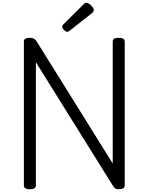

<svg xmlns="http://www.w3.org/2000/svg" viewBox="-20 -1373 1089 1407"><path d="M199 14Q155 14 155 -14V-1069Q155 -1083 166 -1089.5Q177 -1096 199 -1096Q217 -1096 228.5 -1089.5Q240 -1083 249 -1069L806 -175V-1069Q806 -1083 817 -1089.5Q828 -1096 850 -1096Q894 -1096 894 -1069V-14Q894 0 883 7Q872 14 851 14Q835 14 826 9Q817 4 806 -14L243 -917V-14Q243 0 232 7Q221 14 199 14ZM474 -1140Q462 -1140 449 -1153.5Q436 -1167 436 -1177Q436 -1181 437.5 -1185Q439 -1189 445 -1195L593 -1342Q598 -1347 602.5 -1350Q607 -1353 613 -1353Q623 -1353 635.5 -1344Q648 -1335 657.5 -1322.5Q667 -1310 667 -1300Q667 -1293 664.5 -1288Q662 -1283 652 -1275L493 -1150Q487 -1146 482.5 -1143Q478 -1140 474 -1140Z"/></svg>

Font: Playwrite PT
Style: Regular
Weight: 400
Designer: Veronika Burian, José Scaglione
Foundry: TypeTogether
Version: Version 1.002